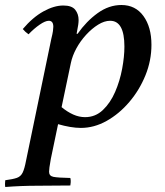

<svg xmlns="http://www.w3.org/2000/svg" viewBox="-78 -500 659 767"><path d="M154 -4 125 135Q121 157 119.5 168.5Q118 180 118 186Q118 203 135.5 206.5Q153 210 203 211Q205 219 204.5 227.5Q204 236 203 241Q135 242 71 242Q7 242 -57 247Q-58 242 -58 234Q-58 226 -57 220Q-26 216 -10.5 210.5Q5 205 12.5 189.5Q20 174 26 142L127 -345Q132 -365 133.5 -376Q135 -387 135 -393Q135 -417 117 -417Q103 -417 80.5 -401.5Q58 -386 36 -363Q29 -368 23.5 -373Q18 -378 13 -384Q53 -431 95.5 -454.5Q138 -478 175 -478Q209 -478 222.5 -461Q236 -444 236 -420Q236 -412 234.5 -401Q233 -390 228 -365H232Q267 -415 312 -447.5Q357 -480 407 -480Q463 -480 495 -436Q527 -392 527 -321Q527 -258 503 -199Q479 -140 438.5 -92.5Q398 -45 348 -17Q298 11 245 11Q225 11 201.5 7Q178 3 154 -4ZM205 -248 168 -72Q191 -53 214.5 -42.5Q238 -32 262 -32Q303 -32 333 -60.5Q363 -89 382 -133Q401 -177 410 -225.5Q419 -274 419 -314Q419 -417 362 -417Q339 -417 314 -401.5Q289 -386 266 -361Q243 -336 227 -306.5Q211 -277 205 -248Q205 -248 205 -248Z"/></svg>

Font: Tiro Devanagari Marathi
Style: Italic
Weight: 400
Italic angle: -11°
Designer: Devanagari: John Hudson & Fiona Ross, assisted by Paul Hanslow. Latin: John Hudson with Paul Hanslow, assisted by Kaja S
Foundry: Tiro Typeworks Ltd.
Version: Version 1.52